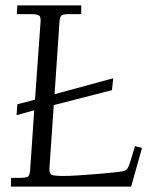

<svg xmlns="http://www.w3.org/2000/svg" viewBox="-20 -687 573 707"><path d="M502.9 -142.1 462.9 0H20L21 -32H50Q76.2 -32 82.9 -36.6Q89.6 -41.3 91.1 -62L106 -281L41 -262.9L43.9 -303L108.9 -320.1L128.9 -600.1Q131.6 -623.8 124.5 -629.4Q117.4 -635 91.1 -635H42L43.9 -667H279.1V-635H232.9Q209 -635 204.8 -627.9Q199.7 -619.4 199 -606.7Q198.2 -594 198 -591.1L180.9 -340.1L397 -398.9L392.1 -355L178 -300L162.1 -69.1V-63Q162.1 -48.6 169.7 -43.8Q177.2 -39.1 214.6 -39.1Q252 -39.1 338.1 -46.3Q424.3 -53.5 435.9 -57.4Q447.5 -61.3 452.4 -71.8Q457.3 -82.3 465.8 -111.1Q474.4 -139.9 477.1 -148.9Z"/></svg>

Font: Linden Hill
Style: Italic
Weight: 400
Italic angle: -5.60001°
Version: Version 1.201